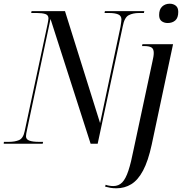

<svg xmlns="http://www.w3.org/2000/svg" viewBox="-44 -774 980 1034"><path d="M-24 0 -23 -10H3Q36 -10 58.5 -19.5Q81 -29 89 -68L212 -643Q214 -654 215.5 -662Q217 -670 217 -675Q217 -693 200 -698.5Q183 -704 155 -704H124L126 -714H306L495 -111L605 -630Q607 -644 608.5 -653.5Q610 -663 610 -669Q610 -689 592.5 -696.5Q575 -704 544 -704H519L521 -714H733L731 -704H705Q672 -704 649 -692Q626 -680 617 -632L482 0H444L228 -672L102 -77Q96 -51 96 -40Q96 -23 114.5 -16.5Q133 -10 166 -10H188L186 0ZM859 -650Q840 -650 826.5 -660Q813 -670 813 -693Q813 -724 829.5 -739Q846 -754 870 -754Q889 -754 902.5 -743.5Q916 -733 916 -710Q916 -678 900 -664Q884 -650 859 -650ZM583 240Q565 240 550.5 237.5Q536 235 522 231L525 221Q532 224 544 226Q556 228 566 228Q595 228 614 208.5Q633 189 647.5 145Q662 101 676 29L777 -443Q780 -456 782 -467.5Q784 -479 784 -489Q784 -511 771.5 -518.5Q759 -526 732 -526H721L723 -536H888L773 5Q754 93 726.5 144.5Q699 196 663 218Q627 240 583 240Z"/></svg>

Font: Noto Serif Display Condensed
Style: Italic
Weight: 400
Width: 3
Italic angle: -12°
Designer: Monotype Design Team
Foundry: Monotype Imaging Inc.
Version: Version 2.009